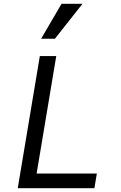

<svg xmlns="http://www.w3.org/2000/svg" viewBox="-20 -997 640 1017"><path d="M74 0 191 -700H278L174 -78H493L480 0ZM417 -977 271 -792H198L306 -977Z"/></svg>

Font: CommitMono
Style: Italic
Weight: 400
Monospace: yes
Designer: Eigil Nikolajsen
Foundry: Eigil Nikolajsen
Version: Version 1.143